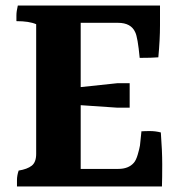

<svg xmlns="http://www.w3.org/2000/svg" viewBox="-20 -715 638 690"><path d="M483 -192 488 -240V-243Q499 -244 519 -244Q539 -244 558 -239Q563 -173 563 -124Q563 -75 562 -45H41Q41 -52 41 -68Q41 -84 47 -102Q78 -107 94 -119.5Q110 -132 110 -162V-628Q85 -639 39 -639Q39 -645 39 -659.5Q39 -674 44 -695H555Q555 -674 555 -623.5Q555 -573 549 -509Q525 -507 482 -507Q475 -581 466 -599Q451 -633 404 -633H270V-402L402 -416H446V-328H402L270 -337V-108H405Q442 -108 461 -130Q469 -139 475 -159.5Q481 -180 483 -192Z"/></svg>

Font: Halant
Style: Bold
Weight: 700
Designer: Hitesh Malaviya (Devanagari), Satya Rajpurohit (Latin)
Foundry: Indian Type Foundry
Version: Version 1.101;PS 1.0;hotconv 1.0.78;makeotf.lib2.5.61930; tt